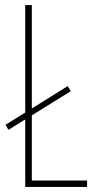

<svg xmlns="http://www.w3.org/2000/svg" viewBox="-20 -734 383 754"><path d="M79 0V-265L13 -224L2 -244L79 -292V-714H105V-308L246 -396L258 -376L105 -281V-25H322V0Z"/></svg>

Font: Noto Sans Gujarati ExtraCondensed Thin
Style: Regular
Weight: 100
Width: 2
Designer: Jelle Bosma - Monotype Design Team, Universal Thirst
Foundry: Monotype Imaging Inc.
Version: Version 2.106; ttfautohint (v1.8.4.7-5d5b)